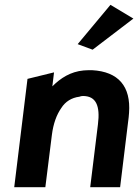

<svg xmlns="http://www.w3.org/2000/svg" viewBox="-20 -776 573 796"><path d="M302 -593 364 -570 533 -699 438 -756ZM478 0 511 -270C513 -283 514 -295 515 -308C523 -418 471 -479 362 -485C351 -485 338 -485 327 -484C272 -479 231 -452 197 -418L204 -476L94 -449L39 0H168L195 -216C201 -264 215 -301 234 -328C251 -355 277 -371 309 -375C313 -377 319 -378 324 -378C378 -378 396 -338 386 -260L354 0Z"/></svg>

Font: Bluebird
Style: NrwObl
Weight: 400
Designer: Jasper
Foundry: Cannot Into Space Fonts
Version: Version 0.98